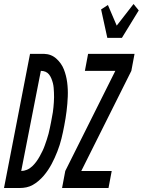

<svg xmlns="http://www.w3.org/2000/svg" viewBox="-69 -939 713 959"><path d="M31 0H-49L81 -670H151Q187 -669 212.5 -646Q238 -623 250 -592.5Q262 -562 266.5 -527.5Q271 -493 269.5 -456.5Q268 -420 263.5 -384Q259 -348 252 -312Q249 -296 245.5 -279.5Q242 -263 238 -247Q234 -231 229 -215Q224 -199 217.5 -182.5Q211 -166 204 -150.5Q197 -135 189 -120Q181 -105 171 -90Q161 -75 149.5 -61.5Q138 -48 124 -36Q110 -24 95 -15.5Q80 -7 63.5 -3.5Q47 0 31 0ZM37 -85Q51 -85 65.5 -91Q80 -97 92 -108.5Q104 -120 113 -132.5Q122 -145 129.5 -158.5Q137 -172 143.5 -185.5Q150 -199 155 -213.5Q160 -228 165 -242.5Q170 -257 173.5 -271Q177 -285 180 -299.5Q183 -314 186 -329Q188 -341 190.5 -353.5Q193 -366 195 -378.5Q197 -391 198 -403.5Q199 -416 200 -428.5Q201 -441 201 -453Q201 -465 200.5 -477Q200 -489 199 -501Q198 -513 195 -524.5Q192 -536 187.5 -547Q183 -558 176 -567Q169 -576 158.5 -580.5Q148 -585 136 -585H135ZM467 -750 436 -892 470 -914 514 -811 598 -919 624 -887 540 -750ZM241 0 257 -85 507 -585H355L371 -670H603L587 -585L337 -85H489L473 0Z"/></svg>

Font: Lode Dark
Style: Bold Italic
Weight: 700
Italic angle: -11°
Monospace: yes
Designer: Belleve Invis
Foundry: Belleve Invis
Version: Version 29.2.0; ttfautohint (v1.8.3)